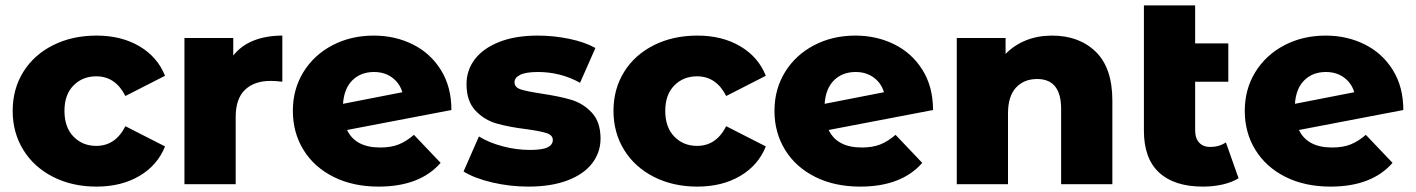

<svg xmlns="http://www.w3.org/2000/svg" viewBox="-20 -683 5251 712"><path d="M27 -272Q27 -353 66.5 -416.5Q106 -480 177 -515.5Q248 -551 338 -551Q430 -551 497 -511.5Q564 -472 592 -402L445 -327Q408 -400 337 -400Q286 -400 252.5 -366Q219 -332 219 -272Q219 -211 252.5 -176.5Q286 -142 337 -142Q408 -142 445 -215L592 -140Q564 -70 497 -30.5Q430 9 338 9Q248 9 177 -27Q106 -63 66.5 -127Q27 -191 27 -272Z M1027 -551V-380Q1001 -383 984 -383Q923 -383 888.5 -350Q854 -317 854 -249V0H664V-542H845V-477Q874 -514 920.5 -532.5Q967 -551 1027 -551Z M1515 -183 1614 -79Q1537 9 1384 9Q1289 9 1217 -27Q1145 -63 1105.5 -127Q1066 -191 1066 -272Q1066 -352 1105 -415.5Q1144 -479 1212.5 -515Q1281 -551 1366 -551Q1445 -551 1510.5 -518.5Q1576 -486 1615 -423.5Q1654 -361 1654 -275L1267 -201Q1298 -136 1390 -136Q1429 -136 1457.5 -147Q1486 -158 1515 -183ZM1252 -298 1472 -341Q1462 -375 1434 -395.5Q1406 -416 1367 -416Q1318 -416 1287 -385.5Q1256 -355 1252 -298Z M1699 -47 1756 -177Q1793 -154 1844 -140.5Q1895 -127 1945 -127Q1991 -127 2010.5 -136.5Q2030 -146 2030 -164Q2030 -182 2006.5 -189.5Q1983 -197 1932 -204Q1867 -212 1821.5 -225Q1776 -238 1743 -273Q1710 -308 1710 -371Q1710 -423 1741 -463.5Q1772 -504 1831.5 -527.5Q1891 -551 1974 -551Q2033 -551 2091 -539Q2149 -527 2188 -505L2131 -376Q2059 -416 1975 -416Q1930 -416 1909 -405.5Q1888 -395 1888 -378Q1888 -359 1911 -351.5Q1934 -344 1987 -336Q2054 -326 2098 -313Q2142 -300 2174.5 -265.5Q2207 -231 2207 -169Q2207 -118 2176 -77.5Q2145 -37 2084.5 -14Q2024 9 1939 9Q1871 9 1805 -6.5Q1739 -22 1699 -47Z M2255 -272Q2255 -353 2294.5 -416.5Q2334 -480 2405 -515.5Q2476 -551 2566 -551Q2658 -551 2725 -511.5Q2792 -472 2820 -402L2673 -327Q2636 -400 2565 -400Q2514 -400 2480.5 -366Q2447 -332 2447 -272Q2447 -211 2480.5 -176.5Q2514 -142 2565 -142Q2636 -142 2673 -215L2820 -140Q2792 -70 2725 -30.5Q2658 9 2566 9Q2476 9 2405 -27Q2334 -63 2294.5 -127Q2255 -191 2255 -272Z M3301 -183 3400 -79Q3323 9 3170 9Q3075 9 3003 -27Q2931 -63 2891.5 -127Q2852 -191 2852 -272Q2852 -352 2891 -415.5Q2930 -479 2998.5 -515Q3067 -551 3152 -551Q3231 -551 3296.5 -518.5Q3362 -486 3401 -423.5Q3440 -361 3440 -275L3053 -201Q3084 -136 3176 -136Q3215 -136 3243.5 -147Q3272 -158 3301 -183ZM3038 -298 3258 -341Q3248 -375 3220 -395.5Q3192 -416 3153 -416Q3104 -416 3073 -385.5Q3042 -355 3038 -298Z M4105 -310V0H3915V-279Q3915 -390 3826 -390Q3777 -390 3747.5 -358Q3718 -326 3718 -262V0H3528V-542H3709V-483Q3741 -516 3785 -533.5Q3829 -551 3881 -551Q3982 -551 4043.5 -491Q4105 -431 4105 -310Z M4573 -22Q4549 -7 4514.5 1Q4480 9 4441 9Q4335 9 4278.5 -43Q4222 -95 4222 -198V-663H4412V-522H4535V-380H4412V-200Q4412 -170 4427 -154Q4442 -138 4468 -138Q4501 -138 4526 -155Z M5045 -183 5144 -79Q5067 9 4914 9Q4819 9 4747 -27Q4675 -63 4635.5 -127Q4596 -191 4596 -272Q4596 -352 4635 -415.5Q4674 -479 4742.5 -515Q4811 -551 4896 -551Q4975 -551 5040.5 -518.5Q5106 -486 5145 -423.5Q5184 -361 5184 -275L4797 -201Q4828 -136 4920 -136Q4959 -136 4987.5 -147Q5016 -158 5045 -183ZM4782 -298 5002 -341Q4992 -375 4964 -395.5Q4936 -416 4897 -416Q4848 -416 4817 -385.5Q4786 -355 4782 -298Z"/></svg>

Font: Montserrat Alternates ExtraBold
Style: Regular
Weight: 800
Designer: Julieta Ulanovsky
Foundry: Julieta Ulanovsky
Version: Version 7.200